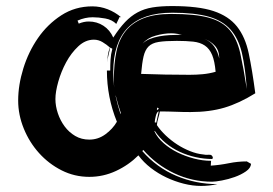

<svg xmlns="http://www.w3.org/2000/svg" viewBox="-20 -582 903 634"><path d="M354 -458Q374 -489 393 -509Q412 -529 434 -541Q456 -553 483.5 -557.5Q511 -562 548 -562Q635 -562 685 -545.5Q735 -529 762.5 -494.5Q790 -460 801.5 -405Q813 -350 823 -274Q770 -241 721 -226.5Q672 -212 609 -212Q583 -212 558.5 -213Q534 -214 508 -214Q506 -203 502.5 -191.5Q499 -180 498 -169Q510 -151 527.5 -134.5Q545 -118 565 -105Q585 -92 607.5 -83Q630 -74 651 -72Q659 -70 670 -71Q681 -72 683 -61L681 -57Q654 -57 626.5 -63Q599 -69 574 -80.5Q549 -92 527.5 -109.5Q506 -127 491 -150L490 -148Q500 -127 520.5 -109Q541 -91 566.5 -78.5Q592 -66 620.5 -58.5Q649 -51 677 -51L676 -35Q706 -37 735.5 -43Q765 -49 795 -49L809 -41Q808 -27 792 -16Q776 -5 755 2.5Q734 10 712.5 14Q691 18 680 18Q614 18 555 -10Q496 -38 453 -87L450 -83Q497 -29 562 -1.5Q627 26 698 26Q671 32 644 32Q616 32 586.5 24.5Q557 17 529.5 4Q502 -9 478 -27.5Q454 -46 437 -69Q405 -37 363 -17.5Q321 2 275 2Q226 2 183.5 -19.5Q141 -41 109 -76.5Q77 -112 58.5 -157.5Q40 -203 40 -250Q40 -301 57 -356Q74 -411 105.5 -456.5Q137 -502 182.5 -531.5Q228 -561 285 -561Q311 -561 335.5 -551.5Q360 -542 380 -525L375 -526L364 -503Q350 -517 327.5 -521Q305 -525 286 -525Q261 -525 236 -514L240 -504Q257 -511 273 -511Q300 -511 321.5 -497Q343 -483 354 -458ZM275 -121Q304 -121 328 -138.5Q352 -156 366 -180Q333 -261 333 -349H344Q344 -367 345 -385Q346 -403 351 -421L344 -425L338 -399Q335 -387 334 -376Q335 -388 336 -399Q338 -413 343 -425Q332 -435 318.5 -443Q305 -451 290 -451Q262 -451 238.5 -429Q215 -407 198.5 -376.5Q182 -346 172.5 -312.5Q163 -279 163 -255Q163 -232 171 -208Q179 -184 193.5 -164.5Q208 -145 228.5 -133Q249 -121 275 -121ZM564 -447Q526 -447 504 -443.5Q482 -440 470.5 -428.5Q459 -417 454 -395.5Q449 -374 446 -338Q525 -335 606 -335Q628 -335 649.5 -337Q671 -339 692 -345Q689 -380 680.5 -400.5Q672 -421 656.5 -431.5Q641 -442 618 -444.5Q595 -447 564 -447ZM354 -344Q354 -318 357 -293Q356 -306 356 -320Q356 -372 364.5 -412Q373 -452 395 -479.5Q417 -507 453.5 -521.5Q490 -536 546 -536Q625 -536 670 -523.5Q715 -511 739 -482Q763 -453 773.5 -405.5Q784 -358 795 -288Q790 -358 779 -406Q768 -454 741.5 -484Q715 -514 669 -527Q623 -540 549 -540Q354 -540 354 -344ZM546 -472Q520 -472 493 -464Q467 -457 451 -438Q460 -447 474 -453Q489 -459 505.5 -462Q522 -465 539 -466Q556 -467 570 -467H579Q582 -467 585 -466L567 -470Q556 -472 546 -472ZM491 -178 496 -177Q498 -186 500 -195.5Q502 -205 504 -214Q501 -214 498.5 -209.5Q496 -205 494.5 -199Q493 -193 492 -187.5Q491 -182 491 -179ZM704 -389Q704 -415 690 -430.5Q676 -446 654 -454Q675 -446 687 -429Q699 -412 704 -389ZM378 -205 379 -209Q370 -235 363 -263Q362 -266 361 -268Q368 -236 378 -205ZM498 -218 505 -223 499 -227ZM589 -466H587Q588 -466 589 -466ZM361 -268Q361 -270 361 -271Q361 -270 361 -268Z"/></svg>

Font: Finger Paint
Style: Regular
Weight: 400
Designer: Ralph du Carrois
Foundry: Ralph du Carrois
Version: Version 1.002